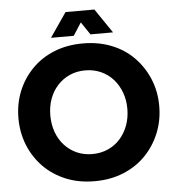

<svg xmlns="http://www.w3.org/2000/svg" viewBox="-59 -940 918 1008"><g transform="rotate(-5 399.5 -436.0)"><path d="M400 13Q316 13 248 -15Q180 -43 131 -93Q82 -143 55.5 -209Q29 -275 29 -351Q29 -427 55.5 -492.5Q82 -558 131 -608Q180 -658 248 -685.5Q316 -713 400 -713Q483 -713 551.5 -685.5Q620 -658 668.5 -608Q717 -558 744 -492.5Q771 -427 771 -351Q771 -275 744 -209Q717 -143 668.5 -93Q620 -43 551.5 -15Q483 13 400 13ZM400 -130Q444 -130 481.5 -146.5Q519 -163 546 -193Q573 -223 588 -263.5Q603 -304 603 -351Q603 -398 588 -438Q573 -478 546 -508Q519 -538 481.5 -554.5Q444 -571 400 -571Q355 -571 318 -554.5Q281 -538 253.5 -508Q226 -478 211.5 -438Q197 -398 197 -351Q197 -304 211.5 -263.5Q226 -223 253.5 -193Q281 -163 318 -146.5Q355 -130 400 -130ZM236 -757 324 -885H476L563 -757H444L399 -824L356 -757Z"/></g></svg>

Font: MuseoModerno SemiBold
Style: Bold
Weight: 700
Version: Version 1.001